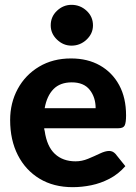

<svg xmlns="http://www.w3.org/2000/svg" viewBox="-20 -767 565 795"><path d="M281 8Q202 8 144 -27Q86 -62 54 -124.5Q22 -187 22 -270Q22 -341 53.5 -399Q85 -457 142 -491Q199 -525 274 -525Q343 -525 394 -496Q445 -467 473.5 -414.5Q502 -362 502 -289Q502 -260 496.5 -248Q491 -236 470 -236H163Q163 -233 163.5 -230.5Q164 -228 165 -225Q174 -161 207 -130Q240 -99 293 -99Q319 -99 344.5 -109.5Q370 -120 393 -131Q416 -142 432 -142Q447 -142 458 -130L499 -79Q470 -46 433.5 -27Q397 -8 358 0Q319 8 281 8ZM165 -319H376Q376 -364 351.5 -395Q327 -426 277 -426Q229 -426 201.5 -398Q174 -370 165 -319ZM276 -578Q242 -578 216 -603Q190 -628 190 -662Q190 -698 216 -722.5Q242 -747 276 -747Q312 -747 338.5 -722.5Q365 -698 365 -662Q365 -628 338.5 -603Q312 -578 276 -578Z"/></svg>

Font: Aleo ExtraBold
Style: Regular
Weight: 800
Designer: Alessio Laiso
Foundry: Alessio Laiso
Version: Version 2.001;gftools[0.9.29]